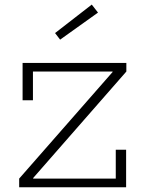

<svg xmlns="http://www.w3.org/2000/svg" viewBox="-20 -796 614 816"><path d="M61.5 -37 458.5 -490V-504.5L517 -492L121 -39.5V-23.5ZM517 -528.5V-492H120V-370H76V-528.5ZM472 -159.5H516V0H61.5V-37H472ZM370 -776.5 396.5 -742.5 235.5 -627.5 214 -655.5Z"/></svg>

Font: Hepta Slab Light
Style: Regular
Weight: 300
Designer: Michael LaGattuta
Foundry: Michael LaGattuta
Version: Version 1.102